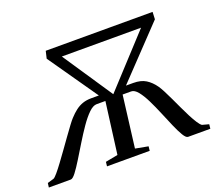

<svg xmlns="http://www.w3.org/2000/svg" viewBox="-152 -922 1271 1101"><g transform="rotate(-20 484.0 -371.5)"><path d="M-30 0 -26.5 -26.5 12.5 -38Q20.5 -41.5 37.2 -61.2Q54 -81 76 -110.8Q98 -140.5 122 -174Q146 -207.5 168.5 -239Q191 -270.5 208.8 -294.2Q226.5 -318 236 -328Q256.5 -350.5 276.8 -366Q297 -381.5 320.5 -389.8Q344 -398 374 -398H420L211 -698.5L221.5 -743H873.5L871.5 -698.5L585.5 -398H630Q676.5 -398 706.2 -379.5Q736 -361 759.5 -327.5Q769 -314 781.8 -289.2Q794.5 -264.5 808.8 -234.2Q823 -204 837.8 -172.2Q852.5 -140.5 867 -112.5Q881.5 -84.5 894.5 -64.5Q907.5 -44.5 917.5 -37.5L958.5 -26.5L955.5 0H820Q807.5 0 792 -25.8Q776.5 -51.5 759 -92Q741.5 -132.5 722.5 -178.2Q703.5 -224 683.5 -264.8Q663.5 -305.5 643 -331Q622.5 -356.5 602 -356.5H550L510.5 -41L588.5 -26.5L585.5 0H325L328 -26.5L403.5 -41L444.5 -355.5H391Q369 -355.5 342.8 -330Q316.5 -304.5 288.5 -264Q260.5 -223.5 232.8 -178Q205 -132.5 180 -91.8Q155 -51 135.5 -25.5Q116 0 104 0ZM500.5 -376.5 780.5 -680.5H297Z"/></g></svg>

Font: Merriweather 96pt
Style: Italic
Weight: 400
Italic angle: -7.8°
Version: Version 2.101